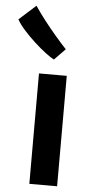

<svg xmlns="http://www.w3.org/2000/svg" viewBox="-102 -929 470 964"><g transform="rotate(5 133.0 -447.0)"><path d="M84 0V-556.5H224V0ZM207.5 -689 152.5 -632.5Q137 -640 109.5 -660.8Q82 -681.5 51.8 -709.2Q21.5 -737 -4.2 -765.8Q-30 -794.5 -42.5 -818L42 -894Q63.5 -861.5 92 -824.8Q120.5 -788 150.8 -752.5Q181 -717 207.5 -689Z"/></g></svg>

Font: Merriweather Sans SemiBold
Style: Regular
Weight: 600
Designer: Eben Sorkin
Foundry: Eben Sorkin
Version: Version 2.001